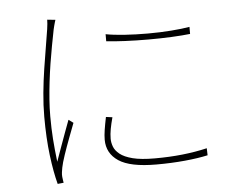

<svg xmlns="http://www.w3.org/2000/svg" viewBox="-53 -806 1106 894"><g transform="rotate(-5 500.0 -359.0)"><path d="M464 -651Q500 -644 552 -640.5Q604 -637 661 -637Q718 -637 770 -641Q822 -645 856 -651V-618Q822 -614 770 -611.5Q718 -609 661 -609Q604 -609 551.5 -611.5Q499 -614 464 -618ZM462 -263Q454 -234 449.5 -209.5Q445 -185 445 -164Q445 -146 452 -127Q459 -108 479.5 -91.5Q500 -75 539 -65Q578 -55 642 -55Q710 -55 771 -61.5Q832 -68 887 -81L888 -48Q843 -38 780.5 -32Q718 -26 647 -26Q525 -26 471 -62Q417 -98 417 -162Q417 -182 421 -207.5Q425 -233 432 -267ZM237 -738Q235 -732 233 -725Q231 -718 229 -710.5Q227 -703 225 -694Q218 -658 210.5 -618.5Q203 -579 196.5 -537.5Q190 -496 185 -454Q180 -412 177 -371.5Q174 -331 174 -293Q174 -235 177.5 -186.5Q181 -138 188 -79Q198 -107 210.5 -142Q223 -177 235.5 -211Q248 -245 257 -269L279 -253Q268 -224 253 -184.5Q238 -145 225.5 -108Q213 -71 209 -50Q207 -40 205.5 -28.5Q204 -17 205 -7Q206 0 207 8Q208 16 209 21L181 24Q166 -32 156 -112Q146 -192 146 -293Q146 -347 151.5 -404Q157 -461 165.5 -516Q174 -571 182 -618Q190 -665 195 -698Q197 -712 198 -722.5Q199 -733 199 -742Z"/></g></svg>

Font: Noto Sans TC Thin
Style: Regular
Weight: 100
Designer: Ryoko NISHIZUKA 西塚涼子 (kana, bopomofo & ideographs); Paul D. Hunt (Latin, Greek & Cyrillic); Sandoll Communications 산돌커뮤니
Foundry: Adobe
Version: Version 2.004-H2;hotconv 1.0.118;makeotfexe 2.5.65603